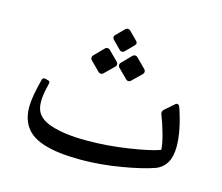

<svg xmlns="http://www.w3.org/2000/svg" viewBox="-90 -712 973 841"><g transform="rotate(15 397.0 -291.5)"><path d="M399.4 -420.9Q395 -425.3 395 -431.6Q395 -438 399.4 -442.4L441.9 -485.8Q446.3 -490.2 452.6 -490.2Q459 -490.2 463.4 -485.8L506.8 -442.4Q511.2 -438 511.2 -431.6Q511.2 -425.3 506.8 -420.9L463.4 -378.4Q459 -374 452.6 -374Q446.3 -374 441.9 -378.4ZM344.2 -533.2Q335.9 -543 344.2 -553.2L382.3 -591.3Q386.2 -594.7 392.1 -594.7Q397.9 -594.7 401.9 -591.3L439.9 -553.2Q449.7 -543 439.9 -533.2L401.9 -494.6Q397.9 -491.2 392.1 -491.2Q386.2 -491.2 382.3 -494.6ZM274.4 -420.9Q270 -425.3 270 -431.6Q270 -438 274.4 -442.4L316.9 -485.8Q321.3 -490.2 327.6 -490.2Q334 -490.2 338.4 -485.8L381.8 -442.4Q386.2 -438 386.2 -431.6Q386.2 -425.3 381.8 -420.9L338.4 -378.4Q334 -374 327.6 -374Q321.3 -374 316.9 -378.4ZM62.5 -151.9Q62.5 -198.2 84 -279.3Q85.9 -292 99.1 -290L114.3 -285.6Q116.2 -285.2 117.4 -284.4Q118.7 -283.7 119.1 -282Q119.6 -280.3 119.9 -278.8Q120.1 -277.3 119.9 -275.1Q119.6 -272.9 119.4 -271.5Q119.1 -270 118.4 -267.6Q117.7 -265.1 117.7 -264.2Q106.4 -219.2 106.4 -189.9Q106.4 -172.4 109.9 -159.2Q120.6 -114.7 182.9 -95Q245.1 -75.2 338.4 -75.2H345.7Q435.1 -75.2 530.3 -89.6Q625.5 -104 669.9 -120.1Q669.4 -144.5 657 -189.7Q644.5 -234.9 629.9 -271.5Q625 -283.7 636.7 -293.9L678.2 -330.1Q682.6 -334 688.2 -332.5Q693.8 -331.1 696.8 -324.2Q731.4 -223.6 731.4 -150.9Q731.4 -62 666.5 -37.6Q616.2 -19.5 524.2 -3.7Q432.1 12.2 343.3 12.7Q288.6 12.7 246.3 7.8Q204.1 2.9 168.7 -8.5Q133.3 -20 110.4 -38.8Q87.4 -57.6 75 -85.9Q62.5 -114.3 62.5 -151.9Z"/></g></svg>

Font: Nika
Style: Regular
Weight: 400
Designer: Mohammad Saleh Souzanchi
Foundry: http://font-store.ir
Version: Version:1.0.0;RFB:1.2.5;Building:2016-05-25 11:08:22.297533